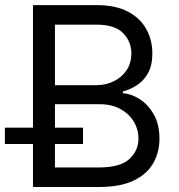

<svg xmlns="http://www.w3.org/2000/svg" viewBox="-44 -748 715 768"><path d="M87.9 0V-727.5H342.8Q418.5 -727.5 467.8 -701.4Q517.1 -675.3 541.3 -631.3Q565.4 -587.4 565.4 -534.2Q565.4 -487.3 548.8 -456.8Q532.2 -426.3 505.4 -408.4Q478.5 -390.6 447.3 -381.8V-375Q481 -373 514.6 -351.6Q548.3 -330.1 571 -290.5Q593.8 -251 593.8 -193.4Q593.8 -138.7 568.8 -95Q543.9 -51.3 490.5 -25.6Q437 0 350.6 0ZM175.8 -78.1H350.6Q437 -78.1 473.4 -111.8Q509.8 -145.5 509.8 -193.4Q509.8 -230.5 491 -261.7Q472.2 -293 437.5 -312Q402.8 -331.1 355.5 -331.1H175.8ZM175.8 -407.2H339.8Q379.4 -407.2 411.6 -423.1Q443.8 -439 462.6 -467.5Q481.4 -496.1 481.4 -534.2Q481.4 -582 448.2 -615.7Q415 -649.4 342.8 -649.4H175.8ZM-24.4 -171.9V-237.3H288.1V-171.9Z"/></svg>

Font: GitLab Sans
Style: Regular
Weight: 400
Designer: Rasmus Andersson
Foundry: Modifications by GitLab B.V., manufactured by rsms
Version: Version 4.000;git-c8fb6b7